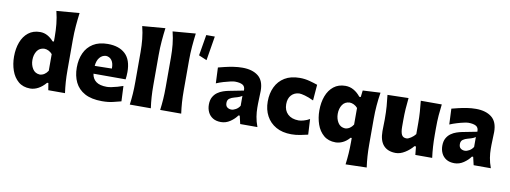

<svg xmlns="http://www.w3.org/2000/svg" viewBox="-77 -1318 5325 2006"><g transform="rotate(10 2585.0 -315.0)"><path d="M259.8 15.6Q183.1 15.6 133.5 -26.6Q84 -68.8 60.1 -137.2Q36.1 -205.6 36.1 -284.7Q36.1 -369.1 61.5 -436.8Q86.9 -504.4 137.2 -544.2Q187.5 -584 261.7 -584Q303.7 -584 340.1 -564Q376.5 -543.9 404.8 -510.7H419.4V-560.5Q419.4 -629.4 412.8 -695.8Q406.2 -762.2 389.2 -830.6L631.8 -850.6Q623 -783.7 616.9 -711.4Q610.8 -639.2 610.8 -560.5V-244.6Q610.8 -173.8 614.7 -116.9Q618.7 -60.1 627 0H449.7L437.5 -74.2H424.3Q386.7 -29.8 344.2 -7.1Q301.8 15.6 259.8 15.6ZM334.5 -145.5Q386.7 -149.9 419.4 -201.2V-377.4Q402.3 -397.5 379.9 -408.4Q357.4 -419.4 335 -419.9Q283.2 -417.5 257.3 -377.9Q231.4 -338.4 231.4 -282.7Q231.4 -230 257.1 -189Q282.7 -147.9 334.5 -145.5Z M1021 15.6Q908.7 15.6 838.1 -22.9Q767.6 -61.5 734.6 -129.4Q701.7 -197.3 701.7 -285.2Q701.7 -372.6 732.4 -439.9Q763.2 -507.3 825 -545.7Q886.7 -584 980 -584Q1099.1 -584 1165.3 -522Q1231.4 -460 1231.4 -330.1Q1231.4 -306.2 1229.7 -288.1Q1228 -270 1225.6 -252H884.8Q892.1 -198.7 931.2 -169.7Q970.2 -140.6 1045.4 -140.6Q1064.9 -140.6 1094 -146.2Q1123 -151.9 1155.3 -160.9Q1187.5 -169.9 1215.3 -180.2L1222.7 -18.1Q1187 -8.8 1137.2 3.4Q1087.4 15.6 1021 15.6ZM1064.9 -337.9Q1065.9 -394.5 1043.2 -425.3Q1020.5 -456.1 981.9 -458Q941.9 -455.6 915 -423.6Q888.2 -391.6 883.3 -334.5Z M1314.5 0Q1322.3 -60.1 1326.2 -116.9Q1330.1 -173.8 1330.1 -244.6V-560.5Q1330.1 -629.4 1323.5 -695.8Q1316.9 -762.2 1299.8 -830.6L1542.5 -850.6Q1533.7 -783.7 1527.6 -711.4Q1521.5 -639.2 1521.5 -560.5V-244.6Q1521.5 -173.8 1525.4 -116.9Q1529.3 -60.1 1537.6 0Z M1636.7 0Q1644.5 -60.1 1648.4 -116.9Q1652.3 -173.8 1652.3 -244.6V-560.5Q1652.3 -629.4 1645.8 -695.8Q1639.2 -762.2 1622.1 -830.6L1864.7 -850.6Q1856 -783.7 1849.9 -711.4Q1843.8 -639.2 1843.8 -560.5V-244.6Q1843.8 -173.8 1847.7 -116.9Q1851.6 -60.1 1859.9 0Z M2023.4 -596.2 1938 -632.3 1975.1 -854H2065.9Z M2283.2 14.6Q2231 14.6 2196.5 -6.8Q2162.1 -28.3 2145 -64.2Q2127.9 -100.1 2127.9 -143.1Q2127.9 -191.9 2145.8 -223.9Q2163.6 -255.9 2191.4 -275.4Q2219.2 -294.9 2249.3 -304.9Q2279.3 -314.9 2303.2 -319.8L2463.4 -351.1Q2465.3 -394.5 2437 -410.9Q2408.7 -427.2 2355 -427.2Q2341.3 -427.2 2308.8 -420.4Q2276.4 -413.6 2236.6 -401.6Q2196.8 -389.6 2161.1 -374.5L2153.8 -541.5Q2181.6 -548.8 2222.9 -558.8Q2264.2 -568.8 2312.3 -576.4Q2360.4 -584 2408.2 -584Q2513.2 -584 2575 -535.6Q2636.7 -487.3 2636.7 -378.4Q2636.7 -350.6 2634.5 -310.8Q2632.3 -271 2632.3 -240.2V-198.7Q2632.3 -154.8 2640.1 -105Q2647.9 -55.2 2668.5 0H2485.8L2465.8 -85.4H2452.6Q2425.8 -46.9 2380.4 -16.1Q2335 14.6 2283.2 14.6ZM2368.2 -132.8Q2389.2 -132.8 2415 -147.5Q2440.9 -162.1 2457.5 -189V-294.4Q2448.2 -287.1 2432.1 -279.8Q2416 -272.5 2375.5 -261.7Q2348.6 -254.9 2327.1 -240Q2305.7 -225.1 2305.7 -192.9Q2305.7 -160.6 2324.2 -146.7Q2342.8 -132.8 2368.2 -132.8Z M3029.3 12.7Q2933.6 12.7 2866.5 -25.4Q2799.3 -63.5 2763.7 -130.1Q2728 -196.8 2728 -282.7Q2728 -369.1 2760.5 -437Q2793 -504.9 2856.9 -543.9Q2920.9 -583 3016.6 -583Q3069.8 -583 3120.1 -569.6Q3170.4 -556.2 3206.1 -543.5L3192.4 -375Q3138.7 -400.4 3098.9 -411.1Q3059.1 -421.9 3039.1 -421.9Q2987.3 -419.4 2955.1 -384.5Q2922.9 -349.6 2922.9 -288.1Q2922.9 -222.7 2963.9 -183.3Q3004.9 -144 3078.6 -143.1Q3101.6 -143.1 3133.5 -152.1Q3165.5 -161.1 3195.8 -178.7L3204.6 -14.2Q3171.4 -6.3 3124.5 3.2Q3077.6 12.7 3029.3 12.7Z M3643.1 223.6Q3650.9 163.6 3654.8 105Q3658.7 46.4 3658.7 -16.1V-59.1H3646.5Q3613.3 -20.5 3574.7 -2.4Q3536.1 15.6 3499 15.6Q3422.4 15.6 3372.8 -26.6Q3323.2 -68.8 3299.3 -137.2Q3275.4 -205.6 3275.4 -284.7Q3275.4 -369.1 3300.8 -436.8Q3326.2 -504.4 3376.5 -544.2Q3426.8 -584 3501 -584Q3548.3 -584 3589.1 -560.5Q3629.9 -537.1 3661.6 -496.6H3677.2L3685.5 -567.4L3872.6 -577.1Q3850.1 -436.5 3850.1 -300.8V-26.9Q3850.1 43.9 3854 100.8Q3857.9 157.7 3866.2 217.8ZM3573.7 -145.5Q3626 -149.9 3658.7 -201.2V-377.4Q3641.6 -397.5 3619.1 -408.4Q3596.7 -419.4 3574.2 -419.9Q3522.5 -417.5 3496.6 -377.9Q3470.7 -338.4 3470.7 -282.7Q3470.7 -230 3496.3 -189Q3522 -147.9 3573.7 -145.5Z M4138.2 15.6Q4052.7 15.6 4007.6 -34.4Q3962.4 -84.5 3962.4 -185.1Q3962.4 -222.7 3963.6 -250.7Q3964.8 -278.8 3964.8 -309.6Q3964.8 -390.1 3960.2 -448.5Q3955.6 -506.8 3948.2 -567.4L4170.9 -572.8Q4164.1 -512.7 4160.4 -454.6Q4156.7 -396.5 4156.7 -334V-266.1Q4156.7 -209.5 4170.9 -181.6Q4185.1 -153.8 4222.2 -153.8Q4240.2 -153.8 4268.8 -172.6Q4297.4 -191.4 4315.9 -215.8V-334Q4315.9 -396.5 4312 -451.7Q4308.1 -506.8 4301.8 -567.4H4524.4Q4516.6 -506.8 4512 -448.5Q4507.3 -390.1 4507.3 -309.6V-244.6Q4507.3 -173.8 4511 -116.9Q4514.6 -60.1 4522.5 0H4343.8L4335 -88.4H4318.8Q4283.7 -45.4 4234.1 -14.9Q4184.6 15.6 4138.2 15.6Z M4759.8 14.6Q4707.5 14.6 4673.1 -6.8Q4638.7 -28.3 4621.6 -64.2Q4604.5 -100.1 4604.5 -143.1Q4604.5 -191.9 4622.3 -223.9Q4640.1 -255.9 4668 -275.4Q4695.8 -294.9 4725.8 -304.9Q4755.9 -314.9 4779.8 -319.8L4939.9 -351.1Q4941.9 -394.5 4913.6 -410.9Q4885.3 -427.2 4831.5 -427.2Q4817.9 -427.2 4785.4 -420.4Q4752.9 -413.6 4713.1 -401.6Q4673.3 -389.6 4637.7 -374.5L4630.4 -541.5Q4658.2 -548.8 4699.5 -558.8Q4740.7 -568.8 4788.8 -576.4Q4836.9 -584 4884.8 -584Q4989.7 -584 5051.5 -535.6Q5113.3 -487.3 5113.3 -378.4Q5113.3 -350.6 5111.1 -310.8Q5108.9 -271 5108.9 -240.2V-198.7Q5108.9 -154.8 5116.7 -105Q5124.5 -55.2 5145 0H4962.4L4942.4 -85.4H4929.2Q4902.3 -46.9 4856.9 -16.1Q4811.5 14.6 4759.8 14.6ZM4844.7 -132.8Q4865.7 -132.8 4891.6 -147.5Q4917.5 -162.1 4934.1 -189V-294.4Q4924.8 -287.1 4908.7 -279.8Q4892.6 -272.5 4852.1 -261.7Q4825.2 -254.9 4803.7 -240Q4782.2 -225.1 4782.2 -192.9Q4782.2 -160.6 4800.8 -146.7Q4819.3 -132.8 4844.7 -132.8Z"/></g></svg>

Font: Pinar DS1 ExtraBold
Style: Regular
Weight: 800
Designer: Amin Abedi
Version: Version 3.000